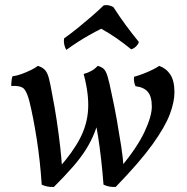

<svg xmlns="http://www.w3.org/2000/svg" viewBox="-20 -726 734 755"><path d="M129 -467Q148 -461 157.5 -450Q167 -439 172.5 -417.5Q178 -396 185 -356Q195 -306 203 -252.5Q211 -199 216.5 -150.5Q222 -102 224 -66H212Q266 -127 294.5 -181.5Q323 -236 326.5 -296Q330 -356 309 -435Q345 -445 364 -467Q380 -463 388.5 -454.5Q397 -446 403.5 -424Q410 -402 419 -357Q430 -308 439.5 -254Q449 -200 456.5 -151.5Q464 -103 466 -67H454Q520 -147 548.5 -208Q577 -269 577 -307Q577 -346 561.5 -364.5Q546 -383 513 -387Q509 -395 507.5 -404.5Q506 -414 507 -424Q525 -429 544.5 -436.5Q564 -444 581 -452.5Q598 -461 606 -467Q634 -457 650 -432.5Q666 -408 666 -363Q666 -325 647.5 -276Q629 -227 579.5 -158Q530 -89 435 9Q422 10 409.5 7.5Q397 5 387 0Q383 -53 377.5 -101Q372 -149 365.5 -190.5Q359 -232 351 -265L376 -281Q365 -238 351.5 -204Q338 -170 317.5 -137.5Q297 -105 266.5 -70Q236 -35 192 9Q179 10 166.5 7.5Q154 5 144 0Q138 -93 124.5 -179Q111 -265 96 -326Q87 -362 75 -376Q63 -390 24 -388Q24 -392 25 -405Q26 -418 29 -426Q46 -428 65 -435Q84 -442 101.5 -450.5Q119 -459 129 -467ZM241 -530Q235 -539 232.5 -551.5Q230 -564 232 -575Q260 -595 286.5 -616.5Q313 -638 338.5 -660Q364 -682 388 -705Q399 -707 408 -705Q417 -703 426 -698Q449 -662 474 -628Q499 -594 526 -561Q523 -551 514.5 -543Q506 -535 496 -532Q468 -555 438.5 -575.5Q409 -596 378 -613Q354 -601 331 -588Q308 -575 285.5 -560.5Q263 -546 241 -530Z"/></svg>

Font: Vollkorn
Style: Italic
Weight: 400
Italic angle: -11°
Designer: Friedrich Althausen
Foundry: Friedrich Althausen
Version: Version 5.001